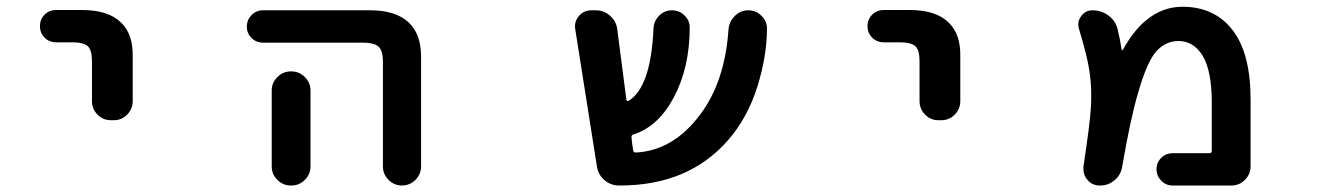

<svg xmlns="http://www.w3.org/2000/svg" viewBox="-20 -579 4040 580"><path d="M315.4 -215.8Q291 -215.8 274.4 -232.9Q257.8 -250 257.8 -273.4V-394.5Q257.8 -427.7 245.1 -439.5Q232.4 -451.2 197.3 -451.2H149.4Q128.9 -451.2 114.7 -465.3Q100.6 -479.5 100.6 -500Q100.6 -520.5 114.7 -534.7Q128.9 -548.8 149.4 -548.8H227.5Q308.6 -548.8 346.7 -509.8Q381.8 -475.6 380.9 -410.2V-273.4Q380.9 -250 364.3 -232.9Q347.7 -215.8 323.2 -215.8Z M1136.7 -76.2V-393.6Q1136.7 -425.8 1123.5 -438Q1110.4 -450.2 1075.2 -450.2H774.4Q753.9 -450.2 739.7 -464.4Q725.6 -478.5 725.6 -498.5Q725.6 -518.6 739.7 -533.2Q753.9 -547.9 774.4 -547.9H1098.6Q1173.8 -547.9 1212.9 -512.7Q1252 -477.5 1252 -408.2V-76.2Q1252 -52.7 1234.9 -35.6Q1217.8 -18.6 1194.3 -18.6Q1170.9 -18.6 1153.8 -35.6Q1136.7 -52.7 1136.7 -76.2ZM858.4 -18.6Q835 -18.6 817.9 -35.6Q800.8 -52.7 800.8 -76.2V-305.7Q800.8 -329.1 817.9 -346.2Q835 -363.3 858.4 -363.3H860.4Q883.8 -363.3 900.9 -346.2Q918 -329.1 918 -305.7V-76.2Q918 -52.7 900.9 -35.6Q883.8 -18.6 860.4 -18.6Z M1850.6 -18.6Q1825.2 -18.6 1806.2 -34.7Q1787.1 -50.8 1783.2 -76.2L1717.8 -490.2Q1716.8 -495.1 1716.8 -499Q1716.8 -516.6 1728.5 -530.3Q1743.2 -547.9 1766.6 -547.9H1779.3Q1804.7 -547.9 1823.2 -531.2Q1841.8 -514.6 1844.7 -490.2L1872.1 -278.3Q1872.1 -275.4 1874.5 -274.4Q1877 -273.4 1878.9 -274.4Q1946.3 -315.4 1954.1 -493.2Q1955.1 -515.6 1971.2 -531.7Q1987.3 -547.9 2009.8 -547.9Q2033.2 -547.9 2048.8 -531.2Q2063.5 -516.6 2063.5 -496.1Q2063.5 -374 2014.6 -283.2Q1967.8 -196.3 1893.6 -172.9Q1886.7 -170.9 1887.7 -163.6Q1888.7 -156.2 1889.6 -145.5Q1891.6 -133.8 1892.6 -126Q1893.6 -118.2 1900.4 -118.2Q2013.7 -124 2094.7 -232.4Q2169.9 -332 2180.7 -490.2Q2182.6 -513.7 2199.7 -530.8Q2216.8 -547.9 2240.2 -547.9Q2264.6 -547.9 2281.2 -530.3Q2296.9 -514.6 2296.9 -493.2Q2296.9 -412.1 2268.6 -319.3Q2238.3 -222.7 2178.7 -154.8Q2119.1 -86.9 2037.6 -52.7Q1956.1 -18.6 1852.5 -18.6Z M2815.4 -215.8Q2791 -215.8 2774.4 -232.9Q2757.8 -250 2757.8 -273.4V-394.5Q2757.8 -427.7 2745.1 -439.5Q2732.4 -451.2 2697.3 -451.2H2649.4Q2628.9 -451.2 2614.7 -465.3Q2600.6 -479.5 2600.6 -500Q2600.6 -520.5 2614.7 -534.7Q2628.9 -548.8 2649.4 -548.8H2727.5Q2808.6 -548.8 2846.7 -509.8Q2881.8 -475.6 2880.9 -410.2V-273.4Q2880.9 -250 2864.3 -232.9Q2847.7 -215.8 2823.2 -215.8Z M3522.5 -18.6Q3502 -18.6 3487.8 -33.2Q3473.6 -47.9 3473.6 -67.9Q3473.6 -87.9 3487.8 -102.1Q3502 -116.2 3522.5 -116.2H3633.8Q3640.6 -116.2 3640.6 -124V-268.6Q3640.6 -364.3 3613.3 -410.2Q3585.9 -455.1 3540 -455.1Q3502 -455.1 3473.6 -424.8Q3445.3 -393.6 3418 -298.8Q3394.5 -218.8 3370.1 -76.2Q3366.2 -50.8 3347.2 -34.7Q3328.1 -18.6 3303.7 -18.6H3301.8Q3279.3 -18.6 3264.6 -36.1Q3252.9 -49.8 3252.9 -67.4Q3252.9 -71.3 3252.9 -76.2Q3272.5 -204.1 3275.4 -254.9Q3276.4 -272.5 3276.4 -290Q3276.4 -331.1 3270.5 -367.2Q3264.6 -408.2 3239.3 -492.2Q3237.3 -499 3237.3 -505.9Q3237.3 -518.6 3246.1 -530.3Q3258.8 -547.9 3280.3 -547.9Q3306.6 -547.9 3327.6 -532.7Q3348.6 -517.6 3355.5 -493.2Q3363.3 -461.9 3368.2 -429.7Q3368.2 -427.7 3369.6 -427.2Q3371.1 -426.8 3372.1 -428.7Q3405.3 -488.3 3443.4 -518.6Q3492.2 -558.6 3551.8 -558.6Q3649.4 -558.6 3704.1 -487.3Q3757.8 -417 3757.8 -278.3V-76.2Q3757.8 -52.7 3740.7 -35.6Q3723.6 -18.6 3700.2 -18.6Z"/></svg>

Font: Rounded Mgen+ 1mn medium
Style: Regular
Weight: 500
Designer: [Source Han Sans]
Ryoko NISHIZUKA  (kana & ideographs); Paul D. Hunt (Latin, Greek & Cyrillic); Wenlong ZHANG  (bopomofo
Version: Version 1.059.20150602